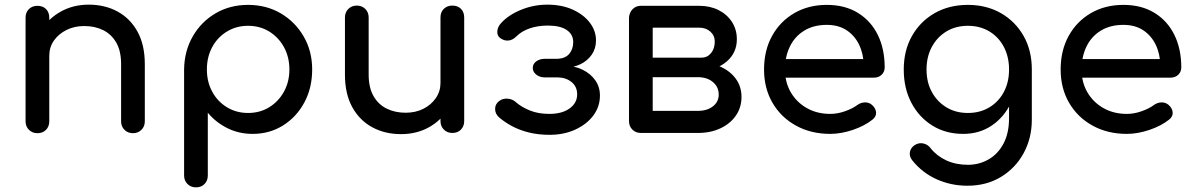

<svg xmlns="http://www.w3.org/2000/svg" viewBox="-20 -572 5142 826"><path d="M552 1Q530 1 515.5 -13.5Q501 -28 501 -50V-296Q501 -353 480 -389Q459 -425 423.5 -442.5Q388 -460 342 -460Q300 -460 266 -443Q232 -426 212 -397.5Q192 -369 192 -332H129Q129 -395 159.5 -444.5Q190 -494 243 -523Q296 -552 362 -552Q431 -552 485.5 -522.5Q540 -493 571.5 -436Q603 -379 603 -296V-50Q603 -28 588.5 -13.5Q574 1 552 1ZM141 1Q119 1 104.5 -13.5Q90 -28 90 -50V-496Q90 -519 104.5 -533Q119 -547 141 -547Q164 -547 178 -533Q192 -519 192 -496V-50Q192 -28 178 -13.5Q164 1 141 1Z M823 234Q801 234 786.5 219.5Q772 205 772 183V-273Q773 -352 809 -415Q845 -478 907 -514.5Q969 -551 1047 -551Q1126 -551 1188 -514.5Q1250 -478 1286.5 -415Q1323 -352 1323 -273Q1323 -194 1289.5 -131.5Q1256 -69 1198 -32.5Q1140 4 1067 4Q1008 4 958.5 -20.5Q909 -45 874 -87V183Q874 205 860 219.5Q846 234 823 234ZM1047 -86Q1098 -86 1138 -110.5Q1178 -135 1201.5 -177.5Q1225 -220 1225 -273Q1225 -327 1201.5 -369.5Q1178 -412 1138 -436.5Q1098 -461 1047 -461Q997 -461 956.5 -436.5Q916 -412 893 -369.5Q870 -327 870 -273Q870 -220 893 -177.5Q916 -135 956.5 -110.5Q997 -86 1047 -86Z M1705 5Q1636 5 1581.5 -24.5Q1527 -54 1495.5 -111Q1464 -168 1464 -251V-497Q1464 -519 1478.5 -533.5Q1493 -548 1515 -548Q1537 -548 1551.5 -533.5Q1566 -519 1566 -497V-251Q1566 -195 1587 -158.5Q1608 -122 1644 -104.5Q1680 -87 1725 -87Q1768 -87 1801.5 -104Q1835 -121 1855 -150Q1875 -179 1875 -215H1938Q1938 -153 1907.5 -103Q1877 -53 1824.5 -24Q1772 5 1705 5ZM1926 0Q1904 0 1889.5 -14.5Q1875 -29 1875 -51V-497Q1875 -520 1889.5 -534Q1904 -548 1926 -548Q1949 -548 1963 -534Q1977 -520 1977 -497V-51Q1977 -29 1963 -14.5Q1949 0 1926 0Z M2344 8Q2296 8 2255.5 -2Q2215 -12 2182.5 -29.5Q2150 -47 2126 -68Q2110 -83 2110 -103.5Q2110 -124 2127 -137Q2142 -149 2163.5 -147.5Q2185 -146 2200 -132Q2224 -111 2260 -96.5Q2296 -82 2343 -82Q2398 -82 2430.5 -105.5Q2463 -129 2463 -166Q2463 -199 2439.5 -218.5Q2416 -238 2381 -239H2324Q2302 -239 2287 -251Q2272 -263 2272 -280Q2272 -297 2287 -308Q2302 -319 2324 -319H2380Q2413 -321 2429.5 -341Q2446 -361 2446 -391Q2446 -424 2418 -443Q2390 -462 2337 -462Q2294 -462 2259 -450Q2224 -438 2201 -415Q2185 -399 2166.5 -397.5Q2148 -396 2131 -409Q2118 -419 2119.5 -438Q2121 -457 2136 -473Q2168 -508 2222 -530Q2276 -552 2335 -552Q2396 -552 2443 -531Q2490 -510 2517 -475Q2544 -440 2544 -398Q2544 -363 2525.5 -336.5Q2507 -310 2476.5 -295.5Q2446 -281 2409 -281V-289Q2452 -289 2486.5 -272Q2521 -255 2541 -226.5Q2561 -198 2561 -161Q2561 -113 2532.5 -75Q2504 -37 2455 -14.5Q2406 8 2344 8Z M2737 0Q2715 0 2700.5 -14.5Q2686 -29 2686 -51V-497Q2688 -519 2702 -533Q2716 -547 2737 -547Q2760 -547 2774 -533Q2788 -519 2788 -496V-324H2982V-304Q3037 -304 3079.5 -285Q3122 -266 3146 -232.5Q3170 -199 3170 -155Q3170 -110 3146 -75Q3122 -40 3079.5 -20Q3037 0 2982 0ZM2788 -95H2982Q3022 -95 3047 -114.5Q3072 -134 3072 -165Q3072 -198 3047 -219Q3022 -240 2982 -240H2788ZM2903 -270V-324H2998Q3023 -324 3039 -343.5Q3055 -363 3055 -393Q3055 -419 3036 -436Q3017 -453 2988 -453H2738V-547H2988Q3035 -547 3071.5 -528.5Q3108 -510 3129 -477.5Q3150 -445 3150 -403Q3150 -345 3106.5 -307.5Q3063 -270 2998 -270Z M3552 4Q3469 4 3404.5 -31.5Q3340 -67 3303.5 -129.5Q3267 -192 3267 -273Q3267 -355 3301.5 -417.5Q3336 -480 3397 -515.5Q3458 -551 3537 -551Q3615 -551 3671 -516.5Q3727 -482 3756.5 -421.5Q3786 -361 3786 -282Q3786 -263 3773 -250.5Q3760 -238 3740 -238H3337V-318H3737L3696 -290Q3695 -340 3676 -379.5Q3657 -419 3622 -442Q3587 -465 3537 -465Q3480 -465 3439.5 -440Q3399 -415 3378 -371.5Q3357 -328 3357 -273Q3357 -218 3382 -175Q3407 -132 3451 -107Q3495 -82 3552 -82Q3583 -82 3615.5 -93.5Q3648 -105 3668 -120Q3683 -131 3700.5 -131.5Q3718 -132 3731 -121Q3748 -106 3749 -88Q3750 -70 3733 -57Q3699 -30 3648.5 -13Q3598 4 3552 4Z M4124 4Q4049 4 3991.5 -31.5Q3934 -67 3901 -129.5Q3868 -192 3868 -273Q3868 -355 3903.5 -417.5Q3939 -480 4001 -515.5Q4063 -551 4144 -551Q4224 -551 4286 -515.5Q4348 -480 4383.5 -417.5Q4419 -355 4419 -273H4360Q4360 -192 4329.5 -129.5Q4299 -67 4246 -31.5Q4193 4 4124 4ZM4142 227Q4071 227 4009 199Q3947 171 3904 117Q3891 100 3894.5 82Q3898 64 3914 53Q3932 41 3951.5 45Q3971 49 3983 65Q4010 99 4051 118Q4092 137 4144 137Q4192 137 4232.5 114Q4273 91 4297 46Q4321 1 4321 -64V-206L4354 -294L4419 -273V-57Q4419 22 4384 86.5Q4349 151 4286.5 189Q4224 227 4142 227ZM4144 -86Q4196 -86 4236 -110Q4276 -134 4298.5 -176Q4321 -218 4321 -273Q4321 -328 4298.5 -370.5Q4276 -413 4236 -437Q4196 -461 4144 -461Q4092 -461 4052 -437Q4012 -413 3989 -370.5Q3966 -328 3966 -273Q3966 -218 3989 -176Q4012 -134 4052 -110Q4092 -86 4144 -86Z M4828 4Q4745 4 4680.5 -31.5Q4616 -67 4579.5 -129.5Q4543 -192 4543 -273Q4543 -355 4577.5 -417.5Q4612 -480 4673 -515.5Q4734 -551 4813 -551Q4891 -551 4947 -516.5Q5003 -482 5032.5 -421.5Q5062 -361 5062 -282Q5062 -263 5049 -250.5Q5036 -238 5016 -238H4613V-318H5013L4972 -290Q4971 -340 4952 -379.5Q4933 -419 4898 -442Q4863 -465 4813 -465Q4756 -465 4715.5 -440Q4675 -415 4654 -371.5Q4633 -328 4633 -273Q4633 -218 4658 -175Q4683 -132 4727 -107Q4771 -82 4828 -82Q4859 -82 4891.5 -93.5Q4924 -105 4944 -120Q4959 -131 4976.5 -131.5Q4994 -132 5007 -121Q5024 -106 5025 -88Q5026 -70 5009 -57Q4975 -30 4924.5 -13Q4874 4 4828 4Z"/></svg>

Font: Comfortaa
Style: Bold
Weight: 700
Designer: Johan Aakerlund
Foundry: Johan Aakerlund
Version: Version 3.104; ttfautohint (v1.8.1.43-b0c9)